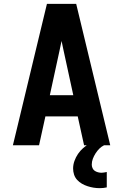

<svg xmlns="http://www.w3.org/2000/svg" viewBox="-20 -755 640 998"><path d="M47 0 64 -70 165 -490 224 -735H376L553 0H417L384 -150H216L183 0ZM239 -260H361L311 -490Q308 -503 305.5 -516Q303 -529 300 -542Q297 -529 294.5 -516Q292 -503 289 -490ZM498 223Q482 223 466.5 220.5Q451 218 435.5 213Q420 208 406 200Q392 192 381 180Q370 168 365 152.5Q360 137 360 121Q360 101 367 81.5Q374 62 385.5 45Q397 28 412.5 14.5Q428 1 445.5 -9.5Q463 -20 482 -27.5Q501 -35 521 -40V0Q507 7 496 18Q485 29 476.5 42.5Q468 56 462.5 70.5Q457 85 457 101Q457 110 461 119Q465 128 472.5 133Q480 138 489.5 140.5Q499 143 508 143Q515 143 522 141.5Q529 140 535 139V219Q526 221 517 222Q508 223 498 223Z"/></svg>

Font: Iosevka SS04 XBd Ex
Style: Regular
Weight: 800
Width: 7
Monospace: yes
Designer: Belleve Invis
Foundry: Belleve Invis
Version: Version 19.0.0; ttfautohint (v1.8.4)